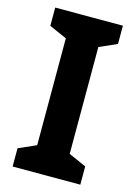

<svg xmlns="http://www.w3.org/2000/svg" viewBox="-111 -774 587 833"><g transform="rotate(15 183.0 -357.0)"><path d="M335 0H31V-82L110 -117V-597L31 -632V-714H335V-632L256 -597V-117L335 -82Z"/></g></svg>

Font: Noto Sans SemiCondensed
Style: Bold
Weight: 700
Width: 4
Designer: Monotype Design Team
Foundry: Monotype Imaging Inc.
Version: Version 2.013; ttfautohint (v1.8.4.7-5d5b)